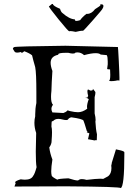

<svg xmlns="http://www.w3.org/2000/svg" viewBox="-20 -960 695 982"><path d="M597 2Q616 -3 616 -172V-181Q616 -186 596.5 -191Q577 -196 574 -196H573L551 -125L552 -126L549 -113L550 -101Q550 -71 532 -58L508 -45Q504 -46 494 -46Q472 -46 423 -40Q409 -44 399 -44Q387 -44 381 -38L377 -37Q365 -37 330 -48Q277 -46 273 -41Q244 -56 244 -63V-64Q242 -72 242 -84Q242 -107 248 -144Q236 -175 232 -206Q244 -223 244 -239V-242Q246 -266 246 -283Q246 -304 243 -313Q243 -341 247 -341Q249 -341 250 -339Q260 -352 278 -352Q288 -352 299 -349Q310 -346 318 -346Q324 -346 327 -348Q333 -358 345 -360Q403 -352 407 -343Q411 -334 424 -290Q427 -288 427 -286Q427 -283 422 -281Q423 -282 425 -282Q429 -282 437 -278L430 -248Q433 -248 458 -243Q458 -242 462 -242H467L464 -243H475L476 -273Q470 -298 468 -338L469 -346Q469 -360 464 -380V-463Q468 -478 468 -486Q468 -490 466 -492Q464 -494 455 -506V-503Q455 -497 446 -497H441Q434 -502 431 -502Q427 -502 427 -493Q427 -484 431 -469Q426 -458 422 -458Q420 -458 418 -464Q422 -460 434 -453Q425 -429 425 -413L426 -404Q402 -386 379 -386Q363 -386 337 -392L325 -396L324 -395L325 -394Q316 -386 304 -382L248 -385Q243 -395 243 -403Q243 -414 251 -424Q241 -434 241 -465Q241 -478 243 -495Q244 -538 248 -597Q239 -621 239 -639Q239 -672 278 -680V-682Q278 -690 320 -690H329Q344 -686 353 -686Q363 -686 366 -691L376 -692Q395 -692 410 -678Q447 -688 469 -688Q488 -688 495 -681Q519 -678 526 -678Q531 -670 531 -646V-631L528 -608Q528 -605 543 -605L544 -577Q544 -548 537 -546L549 -545Q559 -545 572 -547Q579 -549 584 -549Q588 -549 590 -547Q591 -547 591 -560Q591 -580 587.5 -649.5Q584 -719 583 -719.5Q582 -720 315 -726Q58 -723 52 -719Q46 -715 46 -712Q46 -711 46.5 -709Q47 -707 54 -697Q57 -691 68 -691Q76 -691 87 -694Q89 -690 92 -690Q96 -690 104 -698Q131 -688 144 -677Q149 -655 160 -617Q166 -587 166 -487V-433Q160 -405 160 -374V-365Q156 -349 156 -332Q156 -306 165 -280L163 -185Q163 -127 167 -105Q158 -71 150 -61Q140 -41 108 -41Q98 -41 86 -43Q57 -34 57 -27Q57 -26 58.5 -26Q60 -26 60 -23L54 -6L321 -7Q597 -5 597 2ZM367 -797Q393 -803 401 -803Q404 -803 404 -802Q407 -802 455.5 -857Q504 -912 504 -915Q509 -923 509 -929Q509 -938 498 -938Q494 -938 491 -936Q494 -936 494 -934Q494 -930 466 -913Q448 -889 426 -889H422Q401 -873 390 -857Q378 -853 371 -853Q363 -853 363 -859V-861Q335 -862 300 -893Q292 -898 287 -915Q251 -930 251 -939Q250 -940 248 -940Q245 -940 239.5 -934.5Q234 -929 230 -928Q230 -922 279.5 -861Q329 -800 334 -800H335Q336 -801 340 -801Q348 -801 367 -797Z"/></svg>

Font: Xiaobo Songti 小帛宋体
Style: Regular
Weight: 400
Version: Version 1.501;March 17, 2024;FontCreator 14.0.0.2814 64-bit